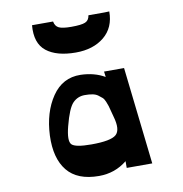

<svg xmlns="http://www.w3.org/2000/svg" viewBox="-96 -985 1046 1096"><g transform="rotate(-10 427.0 -437.5)"><path d="M382 -697Q271 -697 212 -743.5Q153 -790 162 -894H284Q289 -866 310 -856Q331 -846 382 -846Q440 -846 462.5 -855.5Q485 -865 489 -894H581L610 -895Q610 -801 546.5 -749Q483 -697 382 -697ZM701 2H553V-37Q483 20 390 20Q265 20 206.5 -52Q148 -124 153 -256Q159 -390 220 -479.5Q281 -569 385 -567Q465 -565 525 -530L521 -562H637ZM378 -165Q491 -165 522 -192.5Q553 -220 530 -299Q527 -309 521.5 -331Q516 -353 513 -363Q510 -373 503 -390Q496 -407 487 -415Q478 -423 465 -432.5Q452 -442 433 -445.5Q414 -449 389 -449Q348 -449 319.5 -420Q291 -391 265 -290Q244 -208 264.5 -186.5Q285 -165 378 -165Z"/></g></svg>

Font: OpenDyslexic
Style: Bold
Weight: 800
Designer: Abbie Gonzalez
Version: Version 0.920;hotconv 1.0.109;makeotfexe 2.5.65596